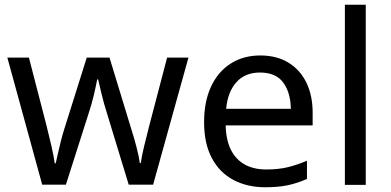

<svg xmlns="http://www.w3.org/2000/svg" viewBox="-20 -780 1648 810"><path d="M431 -303Q418 -344 408.5 -383.5Q399 -423 394 -445H390Q386 -423 377 -383.5Q368 -344 354 -302L258 -1H158L11 -537H102L176 -251Q187 -208 197 -164Q207 -120 211 -91H215Q219 -108 224.5 -133Q230 -158 237 -185.5Q244 -213 251 -235L346 -537H442L534 -235Q545 -201 555.5 -161Q566 -121 570 -92H574Q577 -117 587.5 -161Q598 -205 610 -251L685 -537H775L626 -1H523Z M1078 -546Q1147 -546 1196.5 -516Q1246 -486 1272.5 -431.5Q1299 -377 1299 -304V-251H932Q934 -160 978.5 -112.5Q1023 -65 1103 -65Q1154 -65 1193.5 -74.5Q1233 -84 1275 -102V-25Q1234 -7 1194 1.5Q1154 10 1099 10Q1023 10 964.5 -21Q906 -52 873.5 -113.5Q841 -175 841 -264Q841 -352 870.5 -415Q900 -478 953.5 -512Q1007 -546 1078 -546ZM1077 -474Q1014 -474 977.5 -433.5Q941 -393 934 -321H1207Q1206 -389 1175 -431.5Q1144 -474 1077 -474Z M1523 0H1435V-760H1523Z"/></svg>

Font: Noto Sans Nabataean
Style: Regular
Weight: 400
Designer: Monotype Design Team
Foundry: Monotype Imaging Inc.
Version: Version 2.001; ttfautohint (v1.8.4.7-5d5b)